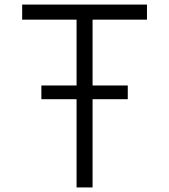

<svg xmlns="http://www.w3.org/2000/svg" viewBox="-20 -820 740 840"><path d="M315 0V-386H161V-446H315V-734H77V-800H623V-734H385V-446H539V-386H385V0Z"/></svg>

Font: Martian Mono ExtraLight
Style: Regular
Weight: 200
Monospace: yes
Designer: Roman Shamin
Foundry: Evil Martians
Version: Version 1.000; ttfautohint (v1.8.4.7-5d5b)